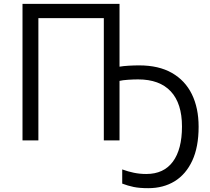

<svg xmlns="http://www.w3.org/2000/svg" viewBox="-20 -734 1098 1004"><path d="M605 -713.9V-385.3Q624 -388.7 652.6 -390.4Q681.2 -392.1 708 -392.1Q809.6 -392.1 878.7 -352.8Q947.8 -313.5 983.2 -241.5Q1018.6 -169.4 1018.6 -71.3Q1018.6 34.7 985.4 106.2Q952.1 177.7 893.1 213.9Q834 250 755.4 250Q709.5 250 679 243.7Q648.4 237.3 619.1 226.1V151.9Q649.4 163.1 680.2 169.4Q710.9 175.8 745.1 175.8Q836.4 175.8 884 111.3Q931.6 46.9 931.6 -72.3Q931.6 -193.4 873 -256.1Q814.5 -318.8 702.1 -318.8Q678.7 -318.8 649.7 -316.9Q620.6 -314.9 605 -311V0H522.9V-639.2H180.7V0H97.7V-713.9Z"/></svg>

Font: Open Sans
Style: Regular
Weight: 400
Designer: Monotype Design Team
Foundry: Monotype Imaging Inc.
Version: Version 3.000; ttfautohint (v1.8.4)